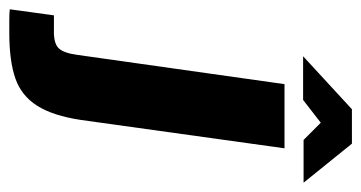

<svg xmlns="http://www.w3.org/2000/svg" viewBox="-237 -574 777 413"><g transform="rotate(90 151.5 -367.5)"><path d="M16 1Q7 1 -10 1Q-27 1 -35 0L-22 -95H8Q37 -94 48 -104.5Q59 -115 63 -145L126 -591H264L203 -153Q194 -93 172.5 -59Q151 -25 113.5 -12Q76 1 16 1ZM66 -631 180 -736H254L338 -632H246L209 -669L160 -631Z"/></g></svg>

Font: Alumni Sans ExtraBold
Style: Italic
Weight: 800
Italic angle: -8°
Designer: Robert E. Leuschke
Foundry: Robert E. Leuschke
Version: Version 1.016